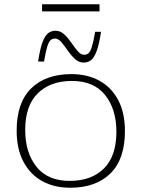

<svg xmlns="http://www.w3.org/2000/svg" viewBox="-20 -869 663 899"><path d="M308.5 10Q233.5 10 177.2 -21.2Q121 -52.5 89.5 -112.2Q58 -172 58 -257Q58 -388.5 126 -455.2Q194 -522 314.5 -522Q389.5 -522 446 -490.8Q502.5 -459.5 533.8 -399.8Q565 -340 565 -255Q565 -124 497.2 -57Q429.5 10 308.5 10ZM306.5 -22Q408 -22 466.5 -80Q525 -138 525 -252Q525 -358 472.2 -424Q419.5 -490 316.5 -490Q215.5 -490 156.8 -432Q98 -374 98 -260Q98 -154.5 150.8 -88.2Q203.5 -22 306.5 -22ZM453 -720Q444 -660 432.2 -629Q420.5 -598 405.8 -587Q391 -576 372 -576Q349 -576 330.8 -593Q312.5 -610 297.2 -632.2Q282 -654.5 267.5 -671.5Q253 -688.5 237.5 -688.5Q225.5 -688.5 217 -681.2Q208.5 -674 201.5 -651.2Q194.5 -628.5 186 -581H158.5Q167.5 -641 179.2 -672Q191 -703 206 -714Q221 -725 239.5 -725Q263 -725 281 -708Q299 -691 314.2 -668.8Q329.5 -646.5 344 -629.5Q358.5 -612.5 374 -612.5Q386 -612.5 394.5 -619.8Q403 -627 410.2 -650Q417.5 -673 425.5 -720ZM177 -815.5V-849H446V-815.5Z"/></svg>

Font: Newsreader 6pt ExtraLight
Style: Regular
Weight: 275
Designer: Hugues Gentile
Foundry: Production Type
Version: Version 1.003; ttfautohint (v1.8.3)